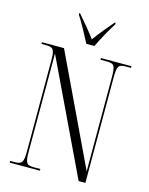

<svg xmlns="http://www.w3.org/2000/svg" viewBox="-135 -1015 856 1100"><g transform="rotate(15 293.0 -465.5)"><path d="M280 -771H328C349 -816 386 -883 411 -921V-931H406C369 -887 335 -848 304 -804C272 -847 237 -888 200 -931H196V-921C221 -883 257 -816 280 -771ZM32 0H211V-10H173C128 -10 121 -22 121 -92V-671L441 0H481V-622C481 -692 488 -704 533 -704H563V-714H382V-704H419C464 -704 471 -692 471 -623V-66L163 -714H32V-704H58C104 -704 111 -692 111 -623V-92C111 -22 103 -10 57 -10H32Z"/></g></svg>

Font: Noto Serif Display ExtraCondensed Light
Style: Regular
Weight: 300
Width: 2
Designer: Monotype Design Team
Foundry: Monotype Imaging Inc.
Version: Version 2.009